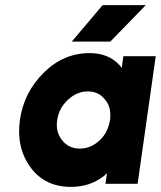

<svg xmlns="http://www.w3.org/2000/svg" viewBox="-20 -720 630 752"><path d="M261 -557H412L551 -700H382ZM463 -500 457 -454Q455 -457 452.5 -460Q450 -463 448 -465Q405 -512 331 -512Q229 -512 152 -436Q73 -358 58 -250Q43 -141 100 -64Q156 12 258 12Q332 12 386 -30Q390 -33 393 -36Q396 -39 399 -42L393 0H519L590 -500ZM324 -362Q367 -362 392 -329Q405 -314 409.5 -294Q414 -274 411 -250Q407 -227 397.5 -207Q388 -187 371 -171Q336 -138 293 -138Q249 -138 223 -171Q197 -204 204 -250Q211 -297 246 -329Q281 -362 324 -362Z"/></svg>

Font: Unageo
Style: ExtraBold-Italic
Weight: 800
Designer: Richard Sepsi
Foundry: Richard Sepsi
Version: Version 2.000